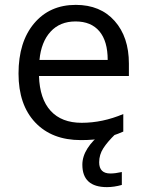

<svg xmlns="http://www.w3.org/2000/svg" viewBox="-20 -565 601 788"><path d="M312 10Q193 10 124.5 -62.5Q56 -135 56 -263Q56 -393 120 -469Q184 -545 291 -545Q392 -545 450.5 -479Q509 -413 509 -304V-253H140Q143 -159 188 -110Q233 -61 315 -61Q401 -61 486 -97V-25Q443 -6 404.5 2Q366 10 312 10ZM290 -477Q226 -477 187.5 -435Q149 -393 142 -319H422Q422 -396 388 -436.5Q354 -477 290 -477ZM387 101Q387 147 433 147Q453 147 480 141V194Q448 203 419 203Q318 203 318 111Q318 77 339 44Q360 11 395 -15H454Q421 17 404 43.5Q387 70 387 101Z"/></svg>

Font: Stephens Clock
Style: Regular
Weight: 400
Designer: Peter Wiegel (catfonts.de) with slight modifications by DT1.org
Version: Version 0.9.1